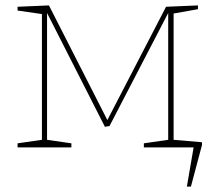

<svg xmlns="http://www.w3.org/2000/svg" viewBox="-20 -545 797 710"><path d="M622 -28 727 -19V-9L686 145H671L696 0H512V-15L602 -28V-497L385 -79L368 -76L154 -497V-28L244 -15V0H45V-15L135 -28V-493L45 -506V-520L161 -525L377 -101L594 -520L712 -525V-511L622 -495Z"/></svg>

Font: Bitter Pro Thin
Style: Regular
Weight: 250
Designer: Sol Matas, and Bitter project Authors
Foundry: Sol Matas
Version: Version 1.010